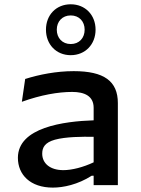

<svg xmlns="http://www.w3.org/2000/svg" viewBox="-20 -864 660 896"><path d="M530 0V-383C530 -485.5 465.5 -532 324 -532C243 -532 162.5 -516 97.5 -495.5L82 -389C171 -421 251 -435 317 -435C374 -435 417 -416 417 -361V-302.5C279 -298 63.5 -270 63.5 -127.5C63.5 -48.5 121.5 11.5 226.5 11.5C275.5 11.5 343 -2.5 408 -44H417V0ZM177 -147C177 -176.5 190 -199 236 -212C286.5 -226 365 -226.5 417 -225.5V-106.5C368.5 -83.5 315.5 -70 275.5 -70C215 -70 177 -100.5 177 -147ZM194.5 -725.5C194.5 -657 242 -606.5 310 -606.5C378 -606.5 426 -657 426 -725.5C426 -794 378 -844 310 -844C242 -844 194.5 -794 194.5 -725.5ZM245 -725.5C245 -763.5 270.5 -792 310 -792C350 -792 375 -763.5 375 -725.5C375 -687 350 -658.5 310 -658.5C270.5 -658.5 245 -687 245 -725.5Z"/></svg>

Font: Monaspace Argon Medium
Style: Regular
Weight: 500
Designer: Riley Cran & the Lettermatic Team
Foundry: Lettermatic
Version: Version 1.000 (Monaspace Argon)